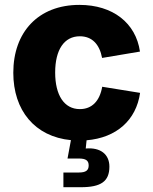

<svg xmlns="http://www.w3.org/2000/svg" viewBox="-20 -573 635 797"><path d="M243.2 204.1H315.9C398.9 204.1 434.1 180.2 434.1 118.7C434.1 67.4 397 38.1 335.9 43.5L339.4 9.3C463.4 -1 545.4 -74.2 561.5 -187.5L404.3 -212.9C394 -153.8 361.8 -120.1 311.5 -120.1C246.1 -120.1 209 -178.2 209 -272C209 -366.2 246.1 -422.4 311.5 -422.4C361.8 -422.4 393.1 -389.6 403.8 -332.5L561 -358.9C543.9 -477.5 448.7 -552.7 309.6 -552.7C138.7 -552.7 35.2 -439.5 35.2 -271C35.2 -114.7 124.5 -5.9 274.4 8.8L260.3 85H307.1C336.4 85 348.1 93.3 348.1 113.8C348.1 134.3 336.4 143.1 307.1 143.1H243.2Z"/></svg>

Font: Inter ExtraBold
Style: Regular
Weight: 800
Designer: Rasmus Andersson
Foundry: rsms
Version: Version 4.001;git-9221beed3